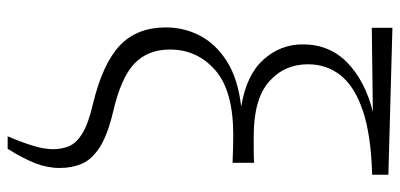

<svg xmlns="http://www.w3.org/2000/svg" viewBox="-296 -544 1060 509"><g transform="rotate(90 234.5 -290.0)"><path d="M341.8 220.2Q357.9 182.6 366.9 153.1Q376 123.5 376 99.1Q376 77.1 368.2 57.9Q360.4 38.6 334.7 22.5Q309.1 6.3 255.9 -5.9Q147.9 -32.2 100.6 -77.6Q53.2 -123 53.2 -199.2Q53.2 -248 75.4 -290.3Q97.7 -332.5 144 -361.6Q190.4 -390.6 263.2 -398.9Q179.2 -412.6 138.7 -457.8Q98.1 -502.9 98.1 -562Q98.1 -633.3 146.7 -680.4Q195.3 -727.5 276.9 -748L54.2 -745.1V-799.8L443.8 -789.1V-746.1Q337.9 -743.2 273.4 -721.2Q209 -699.2 179.9 -662.1Q150.9 -625 150.9 -576.2Q150.9 -513.2 197 -472.7Q243.2 -432.1 341.8 -432.1Q354 -432.1 374.8 -432.1Q395.5 -432.1 412.1 -433.1V-376Q391.1 -377 371.3 -377.4Q351.6 -377.9 338.9 -377.9Q221.2 -377.9 166.5 -330.1Q111.8 -282.2 111.8 -210Q111.8 -151.4 149.2 -115.7Q186.5 -80.1 277.8 -59.1Q339.4 -44.4 371.3 -23.7Q403.3 -2.9 414.6 23.4Q425.8 49.8 425.8 82Q425.8 115.2 413.1 147.5Q400.4 179.7 375 220.2Z"/></g></svg>

Font: Source Han Serif TW ExtraLight
Style: Regular
Weight: 250
Designer: Ryoko NISHIZUKA Ë•øÂ°öÊ∂ºÂ≠ê (kana & ideographs); Frank Grie√ühammer (Latin, Greek & Cyrillic); Wenlong ZHANG Âº†ÊñáÈæô 
Foundry: Adobe
Version: Version 2.003;hotconv 1.1.1;makeotfexe 2.6.0